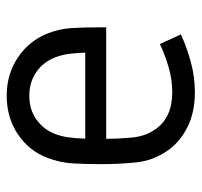

<svg xmlns="http://www.w3.org/2000/svg" viewBox="-34 -542 584 555"><g transform="rotate(-90 257.5 -264.0)"><path d="M258.8 -536.1Q321.8 -536.1 369.9 -503.4Q418 -470.7 439 -417.5Q452.1 -383.8 454.3 -349.6Q456.5 -315.4 456.5 -264.6V-248.5H134.3Q134.3 -212.9 137.9 -173.8Q141.6 -134.8 162.1 -106Q195.8 -57.6 268.6 -57.6Q306.2 -57.6 342.3 -68.4Q378.4 -79.1 408.2 -93.3L436 -32.7Q400.9 -16.1 357.4 -4.2Q314 7.8 268.6 7.8Q210 7.8 167 -14.2Q124 -36.1 99.6 -71.8Q70.8 -113.8 65.9 -163.1Q61 -212.4 61 -264.2Q61 -307.6 63.2 -345Q65.4 -382.3 79.1 -418Q99.1 -471.2 147.2 -503.7Q195.3 -536.1 258.8 -536.1ZM258.8 -470.7Q218.3 -470.7 189.9 -450.2Q161.6 -429.7 148.9 -397.9Q141.1 -378.4 138.2 -355.7Q135.3 -333 134.8 -309.1H383.3Q382.8 -330.6 380.1 -353.5Q377.4 -376.5 369.1 -397.5Q356 -430.7 326.9 -450.7Q297.9 -470.7 258.8 -470.7Z"/></g></svg>

Font: Gidole
Style: Regular
Weight: 400
Version: Version 2.100; ttfautohint (v1.8.4.7-5d5b)